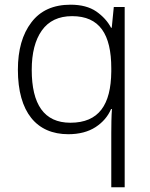

<svg xmlns="http://www.w3.org/2000/svg" viewBox="-20 -562 639 818"><path d="M454.1 235.8H511.2V-532.2H464.8L456.1 -443.8H453.1C439 -470.7 418 -493.7 390.1 -513.2C362.3 -532.2 325.7 -542 280.8 -542C207.5 -542 151.9 -517.1 113.8 -466.8C75.2 -416.5 56.2 -349.1 56.2 -265.1C56.2 -83.5 136.2 9.8 271 9.8C317.4 9.8 356.4 -0.5 387.2 -20.5C418 -40.5 439.9 -66.4 453.1 -97.2H457C454.6 -71.3 454.1 -22 454.1 3.9ZM279.8 -39.1C168 -39.1 115.2 -117.2 115.2 -264.2C115.2 -335.4 129.4 -391.6 158.2 -432.1C187 -472.7 230 -493.2 287.1 -493.2C404.3 -493.2 454.1 -416 454.1 -271V-256.8C452.6 -115.7 401.4 -39.1 279.8 -39.1Z"/></svg>

Font: Noto Reveo Sans
Style: Regular
Weight: 300
Designer: Monotype Design Team
Foundry: Monotype Imaging Inc.
Version: Version 2.007